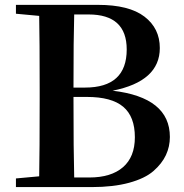

<svg xmlns="http://www.w3.org/2000/svg" viewBox="-20 -762 749 782"><path d="M282.2 -39.1H343.8Q432.6 -39.1 481 -81.1Q529.3 -123 529.3 -203.1Q529.3 -287.1 481.9 -327.1Q434.6 -367.2 334 -367.2H279.3Q279.3 -142.6 282.2 -39.1ZM340.8 -703.1H282.2Q279.3 -606.4 279.3 -405.3H326.2Q496.1 -405.3 496.1 -560.5Q496.1 -703.1 340.8 -703.1ZM44.9 -742.2H378.9Q505.9 -742.2 568.4 -694.3Q630.9 -646.5 630.9 -566.4Q630.9 -430.7 438.5 -392.6Q671.9 -365.2 671.9 -204.1Q671.9 -165 655.8 -130.4Q639.6 -95.7 605 -65.4Q570.3 -35.2 505.9 -17.6Q441.4 0 353.5 0H44.9V-35.2L139.6 -43.9Q141.6 -145.5 141.6 -355.5V-398.4Q141.6 -598.6 139.6 -697.3L44.9 -706.1Z"/></svg>

Font: GenYoMin TW TTF Bold
Style: Regular
Weight: 700
Version: Version 1.300